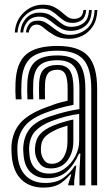

<svg xmlns="http://www.w3.org/2000/svg" viewBox="-20 -810 487 839"><path d="M378.8 0V-421.8Q378.8 -511 344.6 -549.8Q310.5 -588.5 231.2 -588.5Q149.8 -588.5 113.2 -555.8Q76.8 -523 73.8 -447.5Q73 -431 73 -412.5Q73 -394 74.5 -375.8H48.8Q47.5 -395 47.2 -411.5Q47 -428 47.8 -448.5Q51.2 -535.2 94.2 -572.2Q137.2 -609.2 231.2 -609.2Q324.2 -609.2 364.4 -565.8Q404.5 -522.2 404.5 -421.8V0ZM327.2 0.2V-62L331.2 -138.8H325.2Q304.5 -89.8 271.4 -60.2Q238.2 -30.8 185.8 -31.2Q142.2 -31.2 114.5 -56.8Q86.8 -82.2 82.8 -133.8Q82.2 -141.2 81.6 -151.6Q81 -162 81.8 -169.8Q85.5 -217 111.1 -248.6Q136.8 -280.2 196 -300.5Q269.5 -325.2 327 -333.2V-421.8Q327 -488.8 305 -517.8Q283 -546.8 231.2 -546.8Q177 -546.8 152.1 -523.4Q127.2 -500 125.2 -446.2Q124.8 -430.5 124.6 -412.6Q124.5 -394.8 125.5 -375.8H100Q98.8 -395.8 98.8 -413.6Q98.8 -431.5 99.5 -446.8Q102 -511.5 132.6 -539.6Q163.2 -567.8 231.2 -567.8Q296.5 -567.8 324.8 -533.9Q353 -500 353 -421.8V0.2ZM169.8 9.8Q109.5 9.8 73.1 -25.8Q36.8 -61.2 31.2 -129.5Q30.5 -140 30 -153.2Q29.5 -166.5 30.2 -174.5Q35 -234 69.1 -272.9Q103.2 -311.8 179 -340Q207 -350.8 225.6 -356.9Q244.2 -363 275.5 -369.8V-422Q275.5 -465.5 265.8 -485.4Q256 -505.2 231.2 -505.2Q202.8 -505.2 190.4 -490.4Q178 -475.5 176.8 -443Q176.5 -435 176.2 -415.9Q176 -396.8 176.8 -375.8H151.2Q150.2 -400 150.5 -416.8Q150.8 -433.5 151 -445.8Q152.8 -491 172.8 -508.5Q192.8 -526 231.2 -526Q269.8 -526 285.5 -501.4Q301.2 -476.8 301.2 -422V-352Q266.8 -345.2 240.8 -337.8Q214.8 -330.2 187.5 -320.2Q119 -295.8 89.6 -260.4Q60.2 -225 56 -172.5Q55.5 -163.8 55.9 -152.5Q56.2 -141.2 57 -131.5Q61.8 -72.2 93.4 -41.4Q125 -10.5 178 -10.5Q226.5 -10.5 257 -32.5Q287.5 -54.5 307.5 -86H313.2L304.2 -19.8V0H278.5L278 -4L291.5 -47.5H286.8Q263 -19 237.4 -4.6Q211.8 9.8 169.8 9.8ZM195.2 -51.5Q232.2 -51.5 261.9 -72.8Q291.5 -94 308.8 -126.9Q326 -159.8 326 -194.8V-312.2Q269.8 -305.2 204.5 -280.8Q159.2 -263.5 134.5 -237.2Q109.8 -211 107.2 -165.2Q106.8 -157.5 107.4 -149.8Q108 -142 108.5 -136Q111.8 -95 134.2 -73.2Q156.8 -51.5 195.2 -51.5ZM201.8 -74Q171 -74 154.8 -93.4Q138.5 -112.8 134 -138.2Q132.2 -152.5 132.8 -163Q135.2 -200.5 154.6 -222.9Q174 -245.2 212.2 -261Q231.5 -268.8 254.9 -276Q278.2 -283.2 300.5 -287.8V-192.5Q300.5 -143.5 275 -108.8Q249.5 -74 201.8 -74ZM205.5 -94.2Q239.2 -94.2 257 -122.1Q274.8 -150 274.8 -190.2V-261Q238 -250.5 220.8 -241.2Q187.8 -225.8 173.6 -208.5Q159.5 -191.2 158.8 -163Q158.8 -157.2 158.8 -151.8Q158.8 -146.2 159.8 -140.5Q162.8 -124.5 173.4 -109.4Q184 -94.2 205.5 -94.2ZM44.5 -668Q48 -722 84.6 -756.1Q121.2 -790.2 171 -789.5Q198 -789 216.2 -779.6Q234.5 -770.2 248.1 -758.2Q261.8 -746.2 274.2 -737Q286.8 -727.8 302 -727.5Q317.8 -727 329.9 -734.8Q342 -742.5 344.5 -766.2H356.5Q354.5 -735 337.1 -722.4Q319.8 -709.8 296.5 -710Q275.2 -710.2 260.6 -719.5Q246 -728.8 233 -740.9Q220 -753 204.5 -762.4Q189 -771.8 166.2 -772Q121.2 -773 90.4 -742.9Q59.5 -712.8 56.8 -668ZM69 -668Q71.2 -704.5 94.1 -730.1Q117 -755.8 157 -754.8Q180.8 -754.2 197.6 -744.9Q214.5 -735.5 228.4 -723.4Q242.2 -711.2 256.6 -702.1Q271 -693 290 -692.8Q322.8 -692.2 345 -709.1Q367.2 -726 368.8 -766.2H381Q379.2 -717.5 352 -696.1Q324.8 -674.8 287.8 -675.2Q264.8 -675.5 247.8 -684.8Q230.8 -694 216.4 -706.1Q202 -718.2 187.2 -727.5Q172.5 -736.8 154 -737.2Q119.5 -738 101.2 -717Q83 -696 81.2 -668ZM93.5 -668Q94.8 -687.8 107.1 -704.2Q119.5 -720.8 148.8 -719.8Q166.5 -719.5 181.6 -710.1Q196.8 -700.8 211.9 -688.6Q227 -676.5 244.2 -667.2Q261.5 -658 283.8 -657.8Q325 -657.2 358 -683.2Q391 -709.2 393.2 -766.2H405.5Q403.8 -722.8 385.4 -694.8Q367 -666.8 339 -653.4Q311 -640 280.5 -640.5Q242.8 -640.8 216.8 -656Q190.8 -671.2 173.2 -686.6Q155.8 -702 143 -702.5Q124.5 -703.2 115.4 -691.2Q106.2 -679.2 105.8 -668Z"/></svg>

Font: Big Shoulders Inline Display ExtraBold
Style: Regular
Weight: 800
Designer: Patric King
Foundry: XO Type Co
Version: Version 1.000